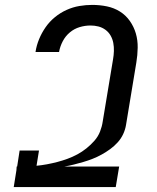

<svg xmlns="http://www.w3.org/2000/svg" viewBox="-20 -763 640 783"><path d="M36 0 47 -69 48 -84H50L60 -149H139L129 -87Q150 -89 171.5 -93Q193 -97 214 -102.5Q235 -108 255.5 -115.5Q276 -123 295.5 -133.5Q315 -144 332.5 -158Q350 -172 365 -189Q380 -206 388 -226.5Q396 -247 399 -268L441 -521Q444 -538 444.5 -555Q445 -572 442 -588Q439 -604 431 -618Q423 -632 410 -641.5Q397 -651 381.5 -655Q366 -659 349 -659Q327 -659 305 -652.5Q283 -646 265 -631Q247 -616 236 -595Q225 -574 221 -552V-551H125V-552Q129 -578 139.5 -603.5Q150 -629 166 -652Q182 -675 204 -693Q226 -711 251.5 -722.5Q277 -734 303.5 -738.5Q330 -743 356 -743Q387 -743 416 -737Q445 -731 469 -716Q493 -701 509.5 -677.5Q526 -654 534 -626.5Q542 -599 541.5 -568.5Q541 -538 536 -508L494 -254Q491 -235 482.5 -216.5Q474 -198 460 -182.5Q446 -167 429.5 -155Q413 -143 395 -133Q377 -123 358 -115.5Q339 -108 320 -102.5Q301 -97 281.5 -92Q262 -87 243 -84H466L452 0Z"/></svg>

Font: Iosevka HT Medium Extended
Style: Italic
Weight: 500
Width: 7
Italic angle: -9°
Monospace: yes
Designer: Belleve Invis
Foundry: Belleve Invis
Version: Version 32.3.0; ttfautohint (v1.8.4)